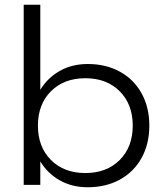

<svg xmlns="http://www.w3.org/2000/svg" viewBox="-20 -780 700 810"><path d="M150 -401Q181 -452 232.5 -481Q284 -510 350 -510Q427 -510 486 -477.5Q545 -445 577.5 -386Q610 -327 610 -250Q610 -173 577.5 -114Q545 -55 486 -22.5Q427 10 350 10Q284 10 232.5 -19Q181 -48 150 -99V0H80V-760H150ZM540 -250Q540 -340 485 -395Q430 -450 340 -450Q250 -450 195 -395Q140 -340 140 -250Q140 -160 195 -105Q250 -50 340 -50Q430 -50 485 -105Q540 -160 540 -250Z"/></svg>

Font: Goli Light
Style: Regular
Weight: 300
Designer: jaikishan Patel
Foundry: MagicType
Version: Version 1.000